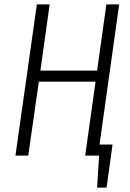

<svg xmlns="http://www.w3.org/2000/svg" viewBox="-20 -705 588 870"><path d="M520 -685 431 -50H490L463 145H420L429 0H366L413 -335H156L108 0H50L147 -685H205L163 -385H420L462 -685Z"/></svg>

Font: Fira Sans Extra Condensed Light
Style: Italic
Weight: 300
Width: 3
Italic angle: -8°
Designer: Carrois Corporate & Edenspiekermann AG
Foundry: Carrois Corporate GbR & Edenspiekermann AG
Version: Version 4.203